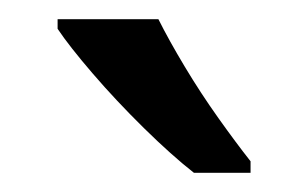

<svg xmlns="http://www.w3.org/2000/svg" viewBox="-20 -786 321 200"><path d="M145 -766Q156 -744 172.5 -716.5Q189 -689 207.5 -663Q226 -637 241 -618V-606H182Q159 -624 130 -652.5Q101 -681 76.5 -709.5Q52 -738 40 -756V-766Z"/></svg>

Font: Noto Sans Tifinagh Ghat
Style: Regular
Weight: 400
Designer: JamraPatel
Foundry: JamraPatel LLC
Version: Version 2.006; ttfautohint (v1.8.4.7-5d5b)